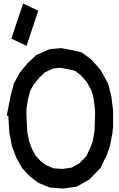

<svg xmlns="http://www.w3.org/2000/svg" viewBox="-20 -1098 698 1123"><path d="M631.3 -533.7 641.6 -450.7V-346.7H639.6L638.2 -322.8L623 -242.7L608.9 -205.6L610.4 -204.1L597.2 -174.8L596.7 -175.3L595.2 -173.3L568.4 -115.7L502.9 -48.3L428.7 -6.3L348.6 4.9L271.5 -1L202.1 -29.8L154.3 -66.4L109.4 -114.7L76.2 -173.8L49.8 -242.7L34.7 -322.8L29.3 -406.7V-421.4H19.5L41.5 -534.2L60.1 -607.9L95.2 -672.4L139.2 -726.1L190.9 -775.4L271 -810.5L337.4 -816.4L400.4 -805.2L458 -791.5L512.7 -751L567.4 -690.4L580.1 -667H580.6L612.8 -607.9ZM536.1 -426.3V-453.1L528.3 -517.6L517.6 -561.5L509.8 -577.6L486.3 -620.1L448.7 -661.1L418.5 -684.1L380.9 -692.9L333.5 -701.2L293 -697.8L243.2 -675.8L210 -644L177.7 -605L156.2 -565.9L143.6 -517.1L134.8 -459V-423.3L139.2 -328.6L150.9 -271L168.5 -223.6L189.5 -186L218.3 -154.8L248.5 -132.3L292.5 -113.8L345.7 -109.9L399.4 -117.7L444.8 -143.1L485.4 -185.5L503.9 -224.6L507.8 -232.9L522 -271L532.7 -328.6ZM46.4 -872.1 115.2 -1077.6 203.6 -1035.2 135.3 -829.6Z"/></svg>

Font: Gap Sans
Style: Bold
Weight: 400
Designer: Alexandre Liziard and Etienne Ozeray
Foundry: Interstices.io
Version: Version 1.610